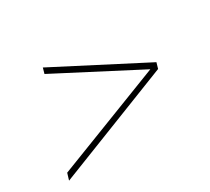

<svg xmlns="http://www.w3.org/2000/svg" viewBox="-88 -598 751 686"><g transform="rotate(-30 287.5 -255.5)"><path d="M499.5 -244 24.5 -57.5 33 -85.5 475 -257 139 -431.5 145.5 -454.5 506.5 -268Z"/></g></svg>

Font: Newsreader 72pt ExtraLight
Style: Italic
Weight: 275
Italic angle: -17°
Designer: Hugues Gentile
Foundry: Production Type
Version: Version 1.003; ttfautohint (v1.8.3)